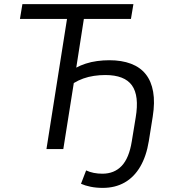

<svg xmlns="http://www.w3.org/2000/svg" viewBox="-20 -725 832 934"><path d="M480 189Q448 189 421 183.5Q394 178 374 169L399 104Q416 112 436 116Q456 120 478 120Q536 120 572 82Q608 44 621 -37L640 -153Q658 -259 622 -309.5Q586 -360 492 -360Q465 -360 437.5 -356Q410 -352 385 -343Q360 -334 339 -321L288 0H206L306 -633H77L89 -705H629L617 -633H388L351 -396Q371 -407 397 -415.5Q423 -424 452.5 -428Q482 -432 512 -432Q572 -432 617 -415Q662 -398 689 -364Q716 -330 725 -278.5Q734 -227 723 -158L704 -39Q692 35 662 86Q632 137 586 163Q540 189 480 189Z"/></svg>

Font: Nunito Sans 10pt SemiCondensed
Style: Italic
Weight: 400
Width: 4
Italic angle: -9°
Designer: Vernon Adams
Foundry: Vernon Adams
Version: Version 3.101;gftools[0.9.27]